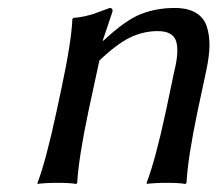

<svg xmlns="http://www.w3.org/2000/svg" viewBox="-20 -459 563 482"><path d="M476.1 -180.2Q451.7 -64 448.2 0L445.3 2.9Q432.1 0 397.9 0Q382.3 0 369.9 0.7Q357.4 1.5 353 2L348.6 2.9L348.1 0Q370.6 -59.1 396.5 -180.2L417 -277.8Q430.2 -330.1 422.1 -355.5Q414.1 -380.9 376 -380.9Q340.8 -380.9 307.9 -365.5Q274.9 -350.1 229.5 -307.1L202.1 -180.2Q177.7 -64.5 173.8 0L171.4 2.9Q158.2 0 124 0Q108.4 0 95.9 0.7Q83.5 1.5 79.1 2L74.2 2.9V0Q95.7 -56.6 122.1 -180.2L133.8 -234.9Q159.7 -356 161.6 -411.1L164.1 -414.1Q178.7 -415 192.6 -418.2Q206.5 -421.4 214.1 -423.8Q221.7 -426.3 236.1 -431.9Q250.5 -437.5 255.4 -439Q264.2 -439 262.2 -429.2L237.8 -356.9H239.7Q294.4 -408.2 333.5 -423.6Q372.6 -439 418.5 -439Q451.2 -439 471.4 -427Q491.7 -415 499 -392.8Q506.3 -370.6 505.9 -343.8Q505.4 -317.4 497.6 -280.8Z"/></svg>

Font: Linux Biolinum G
Style: Italic
Weight: 400
Italic angle: -12°
Designer: Philipp H. Poll
Foundry: Philipp H. Poll
Version: Version 0.5.1